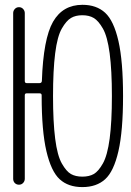

<svg xmlns="http://www.w3.org/2000/svg" viewBox="-20 -760 540 790"><path d="M365.7 -686Q346.7 -697.3 318.8 -697.3Q291 -697.3 272 -686Q252.9 -674.8 234.4 -642.6Q215.8 -610.4 207 -540.5Q198.2 -470.7 198.2 -364.7Q198.2 -258.8 207 -189.5Q215.8 -120.1 234.4 -87.4Q252.9 -54.7 272 -43.9Q291 -33.2 318.8 -33.2Q346.7 -33.2 365.7 -43.9Q384.8 -54.7 403.3 -87.4Q421.9 -120.1 431.2 -189.5Q440.4 -258.8 440.4 -364.7Q440.4 -470.7 431.2 -540.5Q421.9 -610.4 403.3 -642.6Q384.8 -674.8 365.7 -686ZM34.2 -24.4V-706.1Q34.2 -715.8 41 -723.1Q47.9 -730.5 58.1 -730.5Q68.4 -730.5 75.2 -723.1Q82 -715.8 82 -706.1V-426.8Q82 -418 89.8 -418H142.6Q151.4 -418 152.3 -426.8Q158.2 -600.6 198.2 -670.4Q238.3 -740.2 319.3 -740.2Q377 -740.2 412.6 -707.5Q448.2 -674.8 467.3 -591.3Q486.3 -507.8 486.3 -364.7Q486.3 -221.7 467.3 -138.2Q448.2 -54.7 412.6 -22.5Q377 9.8 318.8 9.8Q260.7 9.8 225.6 -22.5Q190.4 -54.7 170.9 -138.2Q151.4 -221.7 151.4 -365.2V-368.2Q151.4 -376 142.6 -376H89.8Q82 -376 82 -368.2V-24.4Q82 -14.6 75.2 -7.3Q68.4 0 58.1 0Q47.9 0 41 -6.8Q34.2 -13.7 34.2 -24.4Z"/></svg>

Font: Rounded-X Mgen+ 1mn light
Style: Regular
Weight: 200
Designer: [Source Han Sans]
Ryoko NISHIZUKA  (kana & ideographs); Paul D. Hunt (Latin, Greek & Cyrillic); Wenlong ZHANG  (bopomofo
Version: Version 1.059.20150602